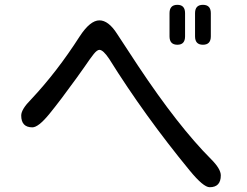

<svg xmlns="http://www.w3.org/2000/svg" viewBox="-20 -783 1040 808"><path d="M726.6 -762.7Q758.8 -762.7 758.8 -727.5V-629.9Q758.8 -594.7 726.6 -594.7Q693.4 -594.7 693.4 -629.9V-727.5Q693.4 -762.7 726.6 -762.7ZM834 -762.7Q867.2 -762.7 867.2 -727.5V-629.9Q867.2 -594.7 834 -594.7Q800.8 -594.7 800.8 -629.9V-727.5Q800.8 -762.7 834 -762.7ZM335.9 -502 301.8 -454.1Q233.4 -359.4 187.5 -303.2Q141.6 -247.1 116.2 -247.1Q69.3 -247.1 69.3 -296.9Q69.3 -323.2 111.3 -365.2Q219.7 -480.5 315.4 -629.9Q359.4 -697.3 398.4 -697.3Q436.5 -697.3 472.7 -640.6L560.5 -506.8Q730.5 -251 868.2 -113.3Q909.2 -72.3 909.2 -44.9Q909.2 4.9 862.3 4.9Q835.9 4.9 778.3 -65.4Q588.9 -295.9 439.5 -535.2Q414.1 -573.2 398.4 -573.2Q388.7 -573.2 374.5 -555.7Q360.4 -538.1 335.9 -502Z"/></svg>

Font: jf-openhuninn-1.1
Style: Regular
Weight: 400
Designer: [Kosugi Maru]
      Designed by Motoya company      

      [Varela Round]
      Joe Prince(Latin component); Avraham Co
Foundry: justfont CO.,LTD.
Version: 1.1